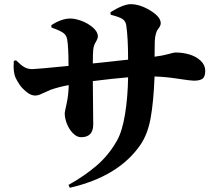

<svg xmlns="http://www.w3.org/2000/svg" viewBox="-20 -827 1040 914"><path d="M506.8 -756.8 505.9 -769Q567.9 -807.1 602.1 -807.1Q646 -807.1 695.6 -776.9Q745.1 -746.6 745.1 -716.8Q745.1 -708.5 741 -701.2Q736.8 -693.8 731.9 -688.2Q727.1 -682.6 722.4 -667.5Q717.8 -652.3 716.8 -630.9Q715.8 -603 715.8 -557.1Q754.9 -562 781.5 -569.6Q808.1 -577.1 814.9 -577.1Q851.1 -577.1 882.8 -567.4Q914.6 -557.6 935.8 -537.4Q957 -517.1 957 -490.2Q957 -461.4 943.8 -452.1Q930.7 -442.9 902.8 -442.9Q887.7 -442.9 828.1 -452.1Q768.6 -461.4 715.8 -462.9Q710.9 -340.3 697 -264.4Q683.1 -188.5 648.9 -138.2Q544.9 13.7 312 66.9L306.2 53.2Q380.9 11.7 439.5 -38.3Q498 -88.4 537.1 -158.2Q562 -202.1 575.2 -283Q588.4 -363.8 589.8 -459Q518.6 -453.1 421.9 -440.9Q421.9 -396.5 422.9 -328.1Q423.8 -259.8 423.8 -234.9Q423.8 -173.8 366.2 -173.8Q345.7 -173.8 327.1 -192.9Q308.6 -211.9 298.3 -238.3Q288.1 -264.6 288.1 -289.1Q288.1 -293 297.1 -333.5Q306.2 -374 307.1 -421.9Q257.3 -412.6 219.2 -398.9Q210.4 -395.5 195.6 -388.2Q180.7 -380.9 169.2 -376.5Q157.7 -372.1 147.9 -372.1Q127 -372.1 105.5 -389.9Q84 -407.7 72.5 -425Q61 -442.4 54.2 -457Q41.5 -485.4 45.9 -537.1L56.2 -540Q81.5 -515.1 97.2 -506.6Q112.8 -498 134.8 -498Q150.9 -498 306.2 -513.2Q306.2 -603.5 299.8 -639.2Q296.4 -659.7 280.5 -670.9Q264.6 -682.1 225.1 -695.8L224.1 -707Q272.9 -738.8 314.9 -738.8Q337.4 -738.8 367.7 -727.8Q397.9 -716.8 421.9 -696.3Q445.8 -675.8 445.8 -653.8Q445.8 -643.1 435.5 -626.2Q425.3 -609.4 423.8 -589.8Q421.9 -573.7 421.9 -524.9L589.8 -543Q589.8 -647 581.1 -706.1Q578.1 -726.6 563 -736.6Q547.9 -746.6 506.8 -756.8Z"/></svg>

Font: Noto Serif JP Black
Style: Regular
Weight: 900
Designer: Ryoko NISHIZUKA  (kana & ideographs); Frank Grießhammer (Latin, Greek & Cyrillic); Wenlong ZHANG  (bopomofo); Sandoll Co
Foundry: Adobe Systems Incorporated
Version: Version 1.001;PS 1.001;hotconv 16.6.54;makeotf.lib2.5.65590